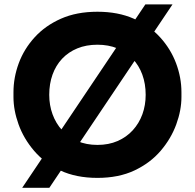

<svg xmlns="http://www.w3.org/2000/svg" viewBox="-20 -806 904 891"><path d="M83 65.5 654.5 -785.5H780.5L209 65.5ZM432.2 19.5Q332.8 19.5 259.5 -15.1Q186.2 -49.8 138 -106.4Q89.8 -163 66.1 -228.8Q42.5 -294.5 42.5 -356V-378Q42.5 -446 67 -512.4Q91.5 -578.8 140.8 -632.9Q190 -687 262.8 -719.2Q335.5 -751.5 432.2 -751.5Q528.2 -751.5 601 -719.2Q673.8 -687 723 -632.9Q772.2 -578.8 797.1 -512.4Q822 -446 822 -378V-356Q822 -294.5 798 -228.8Q774 -163 725.8 -106.4Q677.5 -49.8 604.2 -15.1Q531 19.5 432.2 19.5ZM432.2 -133.5Q484.2 -133.5 525.6 -151.5Q567 -169.5 596.2 -201.6Q625.5 -233.8 640.8 -275.8Q656 -317.8 656 -366Q656 -417.2 640.4 -459.8Q624.8 -502.2 595.5 -533.4Q566.2 -564.5 524.9 -581.5Q483.5 -598.5 432.2 -598.5Q380.2 -598.5 338.9 -581.5Q297.5 -564.5 268.2 -533.4Q239 -502.2 223.8 -459.8Q208.5 -417.2 208.5 -366Q208.5 -317.8 223.8 -275.8Q239 -233.8 268.2 -201.6Q297.5 -169.5 338.9 -151.5Q380.2 -133.5 432.2 -133.5Z"/></svg>

Font: SVN-Sora Variable
Style: Regular
Weight: 400
Designer: Jonathan Barnbrook, Julián Moncada
Foundry: Barnbrook Fonts
Version: Version 2.000 - Viet hoa boi STYLEno.1 Fonts